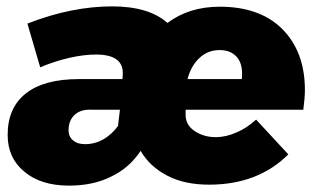

<svg xmlns="http://www.w3.org/2000/svg" viewBox="-20 -572 1016 602"><path d="M56 -34C90 -5 137 10 196 10C246 10 290 1 328 -18C366 -36 397 -63 421 -99C440 -66 468 -40 505 -21C541 -2 585 7 636 7C738 7 821 -25 884 -88L783 -197C764 -180 744 -166 722 -157C700 -147 678 -142 656 -142C630 -142 608 -149 589 -162C570 -175 561 -193 562 -216V-228H931C934 -251 936 -272 936 -290C936 -370 912 -434 865 -481C818 -528 752 -551 669 -551C605 -551 550 -534 505 -500C466 -535 408 -552 331 -552C292 -552 249 -548 204 -539C158 -530 112 -516 66 -498L106 -361C137 -374 168 -384 199 -391C230 -398 257 -401 281 -401C338 -401 366 -381 365 -341L364 -324H227C154 -324 99 -309 61 -279C23 -249 4 -206 4 -149C4 -101 21 -63 56 -34ZM738 -324H568C575 -351 587 -373 605 -390C623 -407 644 -415 669 -415C690 -415 707 -409 720 -396C733 -383 739 -364 739 -341C739 -334 739 -328 738 -324ZM304 -135C286 -125 267 -120 247 -120C230 -120 218 -124 209 -132C200 -139 195 -150 195 -164C195 -185 202 -201 215 -213C228 -224 245 -229 266 -228H356L350 -177C337 -159 321 -145 304 -135Z"/></svg>

Font: Argentum Sans ExtraBold
Style: Italic
Weight: 800
Italic angle: -11.3°
Designer: Julieta Ulanovsky
Foundry: Julieta Ulanovsky
Version: Version 5.001;February 15, 2019;FontCreator 11.5.0.2425 64-b